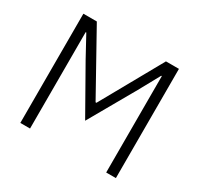

<svg xmlns="http://www.w3.org/2000/svg" viewBox="-148 -880 1103 1063"><g transform="rotate(30 403.5 -349.0)"><path d="M98.1 0V-698.2H184.1L401.9 -307.1H407.2L626 -698.2H709V0H647V-616.2H643.1L569.8 -482.9L402.8 -189.9L236.8 -482.9L164.1 -616.2H160.2V0Z"/></g></svg>

Font: Anuphan Light
Style: Regular
Weight: 300
Designer: Mike Abbink, Paul van der Laan, Pieter van Rosmalen, Mint Tantisuwanna
Foundry: Bold Monday; Cadson Demak
Version: Version 3.002;hotconv 1.0.109;makeotfexe 2.5.65596